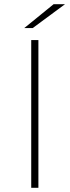

<svg xmlns="http://www.w3.org/2000/svg" viewBox="-20 -890 330 910"><path d="M128 0V-700H162V0ZM95 -757 234 -870H288L135 -757Z"/></svg>

Font: Montserrat Thin ExtraLight
Style: Regular
Weight: 250
Version: Version 9.000